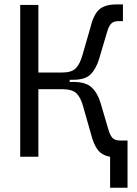

<svg xmlns="http://www.w3.org/2000/svg" viewBox="-20 -716 626 877"><path d="M72.3 0V-693.4H155.3V-384.8H265.1Q307.1 -384.8 326.4 -404.3Q345.7 -423.8 357.4 -467.3L391.6 -585.4Q406.2 -647.9 432.4 -671.9Q458.5 -695.8 512.7 -695.8H541.5V-619.6H522Q499 -619.6 487.8 -607.9Q476.6 -596.2 468.8 -568.8L433.1 -448.2Q419.4 -402.3 394.5 -377Q369.6 -351.6 314.9 -351.6H298.3V-341.8H314.9Q371.6 -341.8 398.7 -316.7Q425.8 -291.5 439.5 -245.1L475.1 -124.5Q482.9 -97.7 493.9 -85.9Q504.9 -74.2 528.3 -74.2H562.5V141.6H482.9V0Q446.3 -6.3 426.8 -31.2Q407.2 -56.2 394.5 -107.9L360.8 -226.1Q349.6 -269.5 329.8 -289.1Q310.1 -308.6 265.1 -308.6H155.3V0Z"/></svg>

Font: Cascadia Code PL SemiLight
Style: Regular
Weight: 350
Monospace: yes
Designer: Aaron Bell
Foundry: Saja Typeworks
Version: Version 2404.023; ttfautohint (v1.8.4)